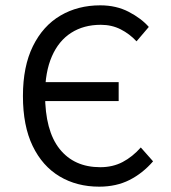

<svg xmlns="http://www.w3.org/2000/svg" viewBox="-20 -688 640 720"><path d="M352 12Q268 12 203.5 -26.5Q139 -65 102.5 -140.5Q66 -216 66 -328Q66 -439 103.5 -515Q141 -591 206.5 -629.5Q272 -668 356 -668Q416 -668 463 -643.5Q510 -619 538 -587L492 -533Q466 -561 432.5 -578Q399 -595 358 -595Q294 -595 247 -565Q200 -535 174.5 -476.5Q149 -418 149 -334Q149 -198 203.5 -129.5Q258 -61 356 -61Q403 -61 440 -80.5Q477 -100 508 -135L554 -83Q515 -38 465.5 -13Q416 12 352 12ZM107 -309V-380H425V-309Z"/></svg>

Font: Source Code Pro
Style: Regular
Weight: 400
Monospace: yes
Designer: Paul D. Hunt, Teo Tuominen
Foundry: Adobe Systems Incorporated
Version: Version 1.018;hotconv 1.0.116;makeotfexe 2.5.65601